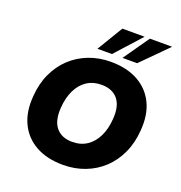

<svg xmlns="http://www.w3.org/2000/svg" viewBox="-163 -1081 1162 1232"><g transform="rotate(20 418.0 -465.0)"><path d="M402 11Q293 11 216 -31.5Q139 -74 101.5 -152.5Q64 -231 73 -338Q79 -425 111.5 -495Q144 -565 196.5 -614Q249 -663 318 -689.5Q387 -716 467 -716Q576 -716 653 -673.5Q730 -631 767.5 -553Q805 -475 796 -368Q790 -281 757.5 -210.5Q725 -140 672.5 -91Q620 -42 551 -15.5Q482 11 402 11ZM407 -148Q465 -148 507 -176Q549 -204 574 -255Q599 -306 604 -375Q611 -465 573 -511Q535 -557 461 -557Q404 -557 362 -529.5Q320 -502 295 -451Q270 -400 265 -331Q258 -241 296 -194.5Q334 -148 407 -148ZM356 -765 462 -941H614L455 -765ZM527 -765 650 -941H802L627 -765Z"/></g></svg>

Font: Nunito Sans 9pt Black
Style: Italic
Weight: 900
Italic angle: -9°
Version: Version 3.101;gftools[0.9.27]